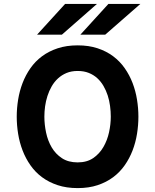

<svg xmlns="http://www.w3.org/2000/svg" viewBox="-20 -942 787 974"><path d="M374 12.2Q317.4 12.2 272.5 -2.7Q227.5 -17.6 193.1 -43.2Q158.7 -68.8 134.3 -103.8Q109.9 -138.7 94.5 -179Q79.1 -219.2 72 -262.9Q64.9 -306.6 64.9 -350.1Q64.9 -393.1 72 -436.8Q79.1 -480.5 94.5 -520.8Q109.9 -561 134.3 -595.9Q158.7 -630.9 193.1 -656.5Q227.5 -682.1 272.5 -697Q317.4 -711.9 374 -711.9Q430.7 -711.9 475.3 -697Q520 -682.1 554.2 -656.5Q588.4 -630.9 612.8 -595.9Q637.2 -561 652.6 -520.8Q668 -480.5 675 -436.8Q682.1 -393.1 682.1 -350.1Q682.1 -306.6 675 -262.9Q668 -219.2 652.6 -179Q637.2 -138.7 612.8 -103.8Q588.4 -68.8 554.2 -43.2Q520 -17.6 475.3 -2.7Q430.7 12.2 374 12.2ZM374 -118.2Q420.9 -118.2 452.9 -140.1Q484.9 -162.1 504.6 -196.3Q524.4 -230.5 533.2 -271.2Q542 -312 542 -350.1Q542 -377 538.3 -404.5Q534.7 -432.1 526.4 -457.8Q518.1 -483.4 504.9 -506.1Q491.7 -528.8 473.1 -545.7Q454.6 -562.5 429.9 -572.3Q405.3 -582 374 -582Q342.3 -582 317.6 -571.8Q293 -561.5 274.2 -544.2Q255.4 -526.9 242.2 -503.9Q229 -481 220.7 -455.1Q212.4 -429.2 208.7 -402.3Q205.1 -375.5 205.1 -350.1Q205.1 -310.1 213.9 -268.8Q222.7 -227.5 242.4 -194.1Q262.2 -160.6 294.4 -139.4Q326.7 -118.2 374 -118.2ZM293.9 -766.1H168L310.1 -921.9H471.7ZM513.7 -766.1H387.7L529.8 -921.9H691.9Z"/></svg>

Font: Overpass
Style: Bold
Weight: 700
Designer: Delve Withrington
Foundry: Delve Fonts
Version: Version 1.001